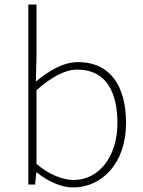

<svg xmlns="http://www.w3.org/2000/svg" viewBox="-20 -814 633 847"><path d="M302 13C428 13 536 -92 536 -271C536 -434 467 -540 324 -540C258 -540 193 -500 138 -454L141 -560V-794H105V0H135L140 -53H143C192 -13 252 13 302 13ZM305 -20C263 -20 201 -39 141 -91V-416C206 -474 267 -507 321 -507C450 -507 498 -405 498 -271C498 -124 417 -20 305 -20Z"/></svg>

Font: Source Han Sans JP VF
Style: Regular
Weight: 250
Designer: Ryoko NISHIZUKA 西塚涼子 (kana, bopomofo & ideographs); Paul D. Hunt (Latin, Greek & Cyrillic); Sandoll Communications 산돌커뮤니
Foundry: Adobe
Version: Version 2.004;hotconv 1.0.118;makeotfexe 2.5.65603